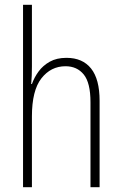

<svg xmlns="http://www.w3.org/2000/svg" viewBox="-20 -780 507 800"><path d="M113 -503Q113 -462 110 -430H113Q123 -458 141 -482.5Q159 -507 187.5 -523Q216 -539 257 -539Q324 -539 359.5 -494.5Q395 -450 395 -360V0H357V-354Q357 -435 329 -469.5Q301 -504 253 -504Q192 -504 152.5 -453.5Q113 -403 113 -295V0H76V-760H113Z"/></svg>

Font: Noto Sans Sinhala Condensed ExtraLight
Style: Regular
Weight: 200
Width: 3
Designer: Jelle Bosma - Monotype Design Team
Foundry: Monotype Imaging Inc.
Version: Version 2.006; ttfautohint (v1.8.4.7-5d5b)